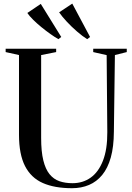

<svg xmlns="http://www.w3.org/2000/svg" viewBox="-20 -1006 714 1036"><path d="M368.5 9.5Q274.5 9.5 211 -18.5Q147.5 -46.5 115 -110Q82.5 -173.5 82.5 -279V-709L10.5 -725V-743H283V-725L202 -709V-261.5Q202 -188 213.8 -140.5Q225.5 -93 247.5 -66Q269.5 -39 300.8 -28.2Q332 -17.5 371 -17.5Q427 -17.5 469.2 -47.5Q511.5 -77.5 535.5 -138.8Q559.5 -200 559 -292.5L555.5 -708.5L483 -725V-743H664V-725L600 -709L594.5 -295.5Q594 -214 577.8 -156.2Q561.5 -98.5 531.5 -62Q501.5 -25.5 460.2 -8Q419 9.5 368.5 9.5ZM294.5 -795Q276 -805.5 252 -822.5Q228 -839.5 203.5 -859.5Q179 -879.5 158.8 -899.5Q138.5 -919.5 127.5 -936L200 -985L310.5 -806.5L295.5 -795ZM450 -795Q425.5 -810 395.8 -835.8Q366 -861.5 340 -889.5Q314 -917.5 299 -939.5L370 -986.5L466 -806.5L451 -795Z"/></svg>

Font: Merriweather 144pt Medium
Style: Regular
Weight: 500
Version: Version 2.100